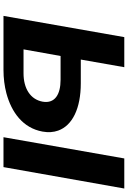

<svg xmlns="http://www.w3.org/2000/svg" viewBox="169 -920 751 1130"><g transform="rotate(90 545.0 -355.5)"><path d="M331 -455 376 -711H199L74 0H391C441 0 487 -6 529 -17C641 -47 734 -114 755 -230C761 -264 759 -294 749 -322C719 -406 618 -455 471 -455ZM964 0 1090 -711H913L788 0ZM579 -231C566 -158 501 -118 412 -118H271L310 -336H450C537 -336 591 -302 579 -231Z"/></g></svg>

Font: Asimov
Style: XWidIt
Weight: 500
Designer: Google
Version: Version 2.000980; 2014